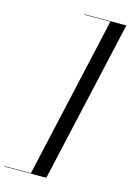

<svg xmlns="http://www.w3.org/2000/svg" viewBox="-233 -847 724 1064"><g transform="rotate(15 129.0 -315.0)"><path d="M-95.5 150V147.5H55.5L263.5 -777.5H114.5V-780H354.5L144.5 150Z"/></g></svg>

Font: Bodoni Moda 72pt
Style: Italic
Weight: 400
Italic angle: -13°
Designer: Owen Earl
Foundry: indestructible type
Version: Version 2.005